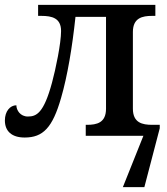

<svg xmlns="http://www.w3.org/2000/svg" viewBox="-20 -556 682 786"><path d="M634 -45H603C563 -45 524 -53 524 -111V-425C524 -483 563 -491 603 -491H616V-536H136V-491H149C193 -491 230 -482 230 -429C230 -379 208 -273 193 -218C159 -92 129 -79 94 -79C63 -79 47 -105 47 -125C21 -125 0 -100 0 -63C0 -19 28 7 81 7C156 7 195 -33 230 -155C256 -244 276 -364 289 -487H414V-111C414 -53 376 -45 336 -45H331V0H567L483 210H571L634 -31Z"/></svg>

Font: Noto Serif Thai Medium
Style: Regular
Weight: 500
Designer: Monotype Design Team
Foundry: Monotype Imaging Inc.
Version: Version 1.901;PS 001.901;hotconv 1.0.88;makeotf.lib2.5.64775